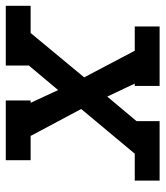

<svg xmlns="http://www.w3.org/2000/svg" viewBox="16 -584 560 649"><g transform="rotate(90 295.5 -260.0)"><path d="M-9 0V-84H83L233 -265L143 -436H61V-520H262V-436H254L298 -343L381 -442V-520H582V-436H491L340 -255L431 -84H513V0H311V-84H319L276 -177L193 -78V0Z"/></g></svg>

Font: Iosevka Etoile Medium Oblique
Style: Regular
Weight: 500
Italic angle: -9°
Designer: Belleve Invis
Foundry: Belleve Invis
Version: Version 15.5.2; ttfautohint (v1.8.4)